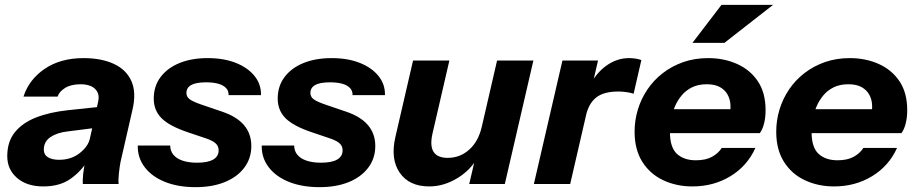

<svg xmlns="http://www.w3.org/2000/svg" viewBox="-20 -760 3782 793"><path d="M322 0Q321 -17 323.5 -41Q326 -65 333 -98H331L385 -338Q391 -363 382.5 -379.5Q374 -396 356 -404Q338 -412 313 -412Q273 -412 248.5 -396.5Q224 -381 218 -361H77Q100 -432 165 -476Q230 -520 325 -520Q398 -520 449.5 -496.5Q501 -473 522.5 -425.5Q544 -378 527 -306L478 -92Q474 -72 471 -43.5Q468 -15 470 0ZM159 10Q91 10 50.5 -25Q10 -60 10 -115Q10 -175 41.5 -214Q73 -253 129.5 -275Q186 -297 262 -305L404 -320L384 -233L258 -217Q215 -212 188 -193.5Q161 -175 161 -142Q161 -121 178 -110.5Q195 -100 224 -100Q274 -100 309 -127.5Q344 -155 351 -187L346 -102Q316 -53 271.5 -21.5Q227 10 159 10Z M788 13Q716 13 662 -8.5Q608 -30 578 -69Q548 -108 549 -159H683Q683 -137 696 -121Q709 -105 734 -96.5Q759 -88 794 -88Q838 -88 860.5 -101Q883 -114 883 -139Q883 -156 871.5 -167Q860 -178 835 -187L758 -213Q680 -239 647.5 -271.5Q615 -304 615 -353Q615 -404 643 -441.5Q671 -479 721 -499.5Q771 -520 838 -520Q904 -520 953.5 -500.5Q1003 -481 1031 -446.5Q1059 -412 1058 -367H924Q925 -384 914 -396Q903 -408 882 -414Q861 -420 831 -420Q790 -420 770 -409Q750 -398 750 -376Q750 -360 763.5 -350Q777 -340 812 -328L897 -299Q957 -279 987.5 -243.5Q1018 -208 1018 -157Q1018 -106 989 -67.5Q960 -29 908.5 -8Q857 13 788 13Z M1300 13Q1228 13 1174 -8.5Q1120 -30 1090 -69Q1060 -108 1061 -159H1195Q1195 -137 1208 -121Q1221 -105 1246 -96.5Q1271 -88 1306 -88Q1350 -88 1372.5 -101Q1395 -114 1395 -139Q1395 -156 1383.5 -167Q1372 -178 1347 -187L1270 -213Q1192 -239 1159.5 -271.5Q1127 -304 1127 -353Q1127 -404 1155 -441.5Q1183 -479 1233 -499.5Q1283 -520 1350 -520Q1416 -520 1465.5 -500.5Q1515 -481 1543 -446.5Q1571 -412 1570 -367H1436Q1437 -384 1426 -396Q1415 -408 1394 -414Q1373 -420 1343 -420Q1302 -420 1282 -409Q1262 -398 1262 -376Q1262 -360 1275.5 -350Q1289 -340 1324 -328L1409 -299Q1469 -279 1499.5 -243.5Q1530 -208 1530 -157Q1530 -106 1501 -67.5Q1472 -29 1420.5 -8Q1369 13 1300 13Z M1753 10Q1670 10 1631 -46.5Q1592 -103 1613 -194L1686 -510H1836L1766 -207Q1755 -157 1771 -132.5Q1787 -108 1829 -108Q1880 -108 1918 -142Q1956 -176 1970 -237L1955 -114Q1926 -59 1869.5 -24.5Q1813 10 1753 10ZM1918 0 1946 -120H1943L2033 -510H2183L2065 0Z M2185 0 2303 -510H2450L2422 -390H2425L2335 0ZM2400 -282 2414 -404Q2443 -460 2486 -490Q2529 -520 2578 -520Q2594 -520 2607.5 -517.5Q2621 -515 2629 -512L2597 -373Q2585 -377 2567.5 -379.5Q2550 -382 2534 -382Q2473 -382 2442 -357Q2411 -332 2400 -282Z M2840 10Q2774 10 2719.5 -15.5Q2665 -41 2633 -91.5Q2601 -142 2601 -216Q2601 -263 2614.5 -307.5Q2628 -352 2654 -390.5Q2680 -429 2717.5 -458Q2755 -487 2802 -503.5Q2849 -520 2905 -520Q2970 -520 3024 -496Q3078 -472 3110 -424.5Q3142 -377 3142 -305Q3142 -274 3135.5 -249Q3129 -224 3118 -210H2685L2706 -309H3021L2992 -279Q2998 -302 2997 -325.5Q2996 -349 2985.5 -368.5Q2975 -388 2954 -400Q2933 -412 2899 -412Q2864 -412 2838.5 -399.5Q2813 -387 2795.5 -366Q2778 -345 2767 -319Q2756 -293 2751.5 -266Q2747 -239 2747 -215Q2747 -151 2776 -124.5Q2805 -98 2854 -98Q2895 -98 2921 -112.5Q2947 -127 2961 -149H3100Q3066 -74 2996.5 -32Q2927 10 2840 10ZM2972 -583H2840L2960 -740H3173Z M3425 10Q3359 10 3304.5 -15.5Q3250 -41 3218 -91.5Q3186 -142 3186 -216Q3186 -263 3199.5 -307.5Q3213 -352 3239 -390.5Q3265 -429 3302.5 -458Q3340 -487 3387 -503.5Q3434 -520 3490 -520Q3555 -520 3609 -496Q3663 -472 3695 -424.5Q3727 -377 3727 -305Q3727 -274 3720.5 -249Q3714 -224 3703 -210H3270L3291 -309H3606L3577 -279Q3583 -302 3582 -325.5Q3581 -349 3570.5 -368.5Q3560 -388 3539 -400Q3518 -412 3484 -412Q3449 -412 3423.5 -399.5Q3398 -387 3380.5 -366Q3363 -345 3352 -319Q3341 -293 3336.5 -266Q3332 -239 3332 -215Q3332 -151 3361 -124.5Q3390 -98 3439 -98Q3480 -98 3506 -112.5Q3532 -127 3546 -149H3685Q3651 -74 3581.5 -32Q3512 10 3425 10Z"/></svg>

Font: Instrument Sans
Style: Bold Italic
Weight: 700
Italic angle: -13°
Designer: Rodrigo Fuenzalida
Foundry: fragTYPE
Version: Version 1.000;gftools[0.9.28]